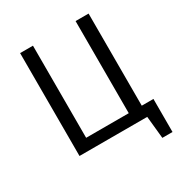

<svg xmlns="http://www.w3.org/2000/svg" viewBox="-192 -825 1048 1112"><g transform="rotate(-30 332.0 -269.5)"><path d="M561 -72H639V149H571L556 0H103V-688H189V-72H474V-688H561Z"/></g></svg>

Font: FiraGO Book
Style: Regular
Weight: 350
Designer: bBox Type
Foundry: bBox Type GmbH
Version: Version 1.001;PS 001.001;hotconv 1.0.88;makeotf.lib2.5.64775